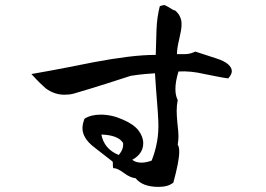

<svg xmlns="http://www.w3.org/2000/svg" viewBox="-20 -746 1040 752"><path d="M601 -14Q538 -14 511 -48Q490 -50 466 -68Q439 -88 426 -87Q423 -87 422.5 -91.5Q422 -96 422 -101Q422 -105 422 -108.5Q422 -112 420 -114L348 -170Q303 -205 303 -244Q303 -260 311 -281Q336 -297 374 -297Q418 -297 460 -278Q503 -260 522 -235.5Q541 -211 541 -185Q541 -144 498 -120Q512 -109 534 -109Q552 -109 574 -117Q588 -152 595 -190.5Q602 -229 600 -272Q599 -301 595 -348Q591 -395 587 -459Q571 -458 547.5 -456Q524 -454 492 -449Q449 -435 394 -417.5Q339 -400 271 -380Q261 -377 251 -376Q241 -375 232 -375Q193 -375 159 -400Q151 -407 137 -420.5Q123 -434 103 -456Q115 -458 175.5 -469Q236 -480 345 -502Q419 -516 480 -523.5Q541 -531 590 -531L593 -630Q594 -657 597.5 -680Q601 -703 606 -722Q606 -722 609.5 -723Q613 -724 620 -726Q624 -727 630.5 -723.5Q637 -720 644 -716Q650 -712 656 -708.5Q662 -705 666 -705Q693 -682 691 -647Q691 -631 682 -593Q673 -556 673 -534H705Q716 -534 726.5 -537Q737 -540 745 -544L828 -517Q859 -507 873.5 -494Q888 -481 888 -467Q888 -455 874 -439Q863 -440 839.5 -444.5Q816 -449 781 -456Q726 -469 679 -466Q667 -427 667 -397Q667 -372 676 -354Q674 -344 673 -333Q672 -322 672 -311Q672 -294 675 -262Q677 -246 678 -233.5Q679 -221 679 -213Q679 -196 676 -179Q682 -172 682 -151Q682 -115 659 -31Q639 -14 601 -14ZM445 -139Q465 -162 462 -186Q443 -217 377 -219Q388 -162 445 -139Z"/></svg>

Font: Yuji Hentaigana Akari
Style: Regular
Weight: 400
Designer: Kataoka Yuji
Foundry: Kinuta Font Factory
Version: Version 3.002